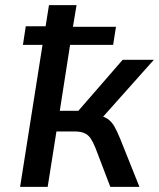

<svg xmlns="http://www.w3.org/2000/svg" viewBox="-20 -725 617 745"><path d="M58 0 145 -551H69L80 -623H157L170 -705H277L263 -621H430L419 -551H252L212 -295H284L456 -493H577L363 -253L354 -279Q383 -274 398 -263.5Q413 -253 423.5 -235Q434 -217 447 -185L521 0H408L350 -152Q341 -174 332 -187.5Q323 -201 308.5 -208Q294 -215 267 -215H199L165 0Z"/></svg>

Font: Nunito Sans 7pt SemiCondensed SemiBold
Style: Italic
Weight: 600
Width: 4
Italic angle: -9°
Designer: Vernon Adams
Foundry: Vernon Adams
Version: Version 3.101;gftools[0.9.27]